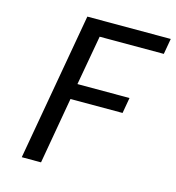

<svg xmlns="http://www.w3.org/2000/svg" viewBox="-105 -786 803 876"><g transform="rotate(15 297.0 -348.5)"><path d="M594 -697 581 -623H278L236 -388H482L469 -314H223L168 0H77L200 -697Z"/></g></svg>

Font: Fz Poppins
Style: Italic
Weight: 400
Italic angle: -10°
Designer: Ninad Kale (Devanagari), Jonny Pinhorn (Latin)
Foundry: Indian Type Foundry
Version: Vit hóa bi Vntype.Com & FontZin.Com